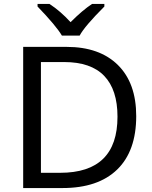

<svg xmlns="http://www.w3.org/2000/svg" viewBox="-20 -951 770 971"><path d="M574.2 -360.8Q574.2 -497.1 507.1 -567.1Q439.9 -637.2 304.2 -637.2H187V-77.1H284.2Q574.2 -77.1 574.2 -360.8ZM668.9 -363.8Q668.9 -187 572.5 -93.5Q476.1 0 295.9 0H97.2V-713.9H316.9Q483.4 -713.9 576.2 -622.3Q668.9 -530.8 668.9 -363.8ZM169.9 -931.2H230Q285.6 -895 336.9 -838.9Q398.4 -900.4 445.8 -931.2H507.8V-918Q407.7 -817.9 382.8 -771H293Q263.7 -820.8 169.9 -918Z"/></svg>

Font: NotoSans
Style: Regular
Weight: 400
Designer: Monotype Design team
Foundry: Monotype Imaging Inc.
Version: Version 1.04; ttfautohint (v1.4.1)